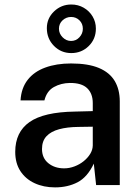

<svg xmlns="http://www.w3.org/2000/svg" viewBox="-20 -802 600 832"><path d="M218.5 10Q169 10 129.8 -8.2Q90.5 -26.5 68.2 -60.8Q46 -95 46 -144Q46 -229.5 107.8 -273Q169.5 -316.5 304.5 -318.5L382 -320.5V-355.5Q382 -396.5 357.8 -419.8Q333.5 -443 282.5 -442.5Q244.5 -442 213.5 -424.8Q182.5 -407.5 172.5 -367H69Q72 -420 99.8 -455.8Q127.5 -491.5 176 -509.2Q224.5 -527 288 -527Q362 -527 408.5 -507.5Q455 -488 477 -451.2Q499 -414.5 499 -362.5V0H396.5L386.5 -93Q359 -34.5 316.2 -12.2Q273.5 10 218.5 10ZM258 -72.5Q280.5 -72.5 302.5 -80.8Q324.5 -89 342.2 -103.2Q360 -117.5 370.8 -135Q381.5 -152.5 382 -171.5V-253L318.5 -252Q271.5 -251.5 236.2 -242Q201 -232.5 181.5 -211.8Q162 -191 162 -156.5Q162 -117 189.5 -94.8Q217 -72.5 258 -72.5ZM289 -572Q244.5 -572 213.8 -603.2Q183 -634.5 183 -680Q183 -722.5 214.2 -752.5Q245.5 -782.5 289 -782.5Q318.5 -782.5 342.8 -768.5Q367 -754.5 381.2 -730.8Q395.5 -707 395.5 -678Q395.5 -633 364.5 -602.5Q333.5 -572 289 -572ZM288 -624.5Q309.5 -624.5 324.2 -640.5Q339 -656.5 339 -677.5Q339 -699.5 324.2 -714Q309.5 -728.5 288 -728.5Q267 -728.5 251.2 -714Q235.5 -699.5 235.5 -677.5Q235.5 -656.5 251.2 -640.5Q267 -624.5 288 -624.5Z"/></svg>

Font: Public Sans Thin SemiBold
Style: Regular
Weight: 600
Version: Version 2.001